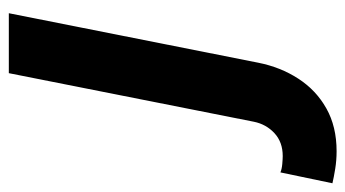

<svg xmlns="http://www.w3.org/2000/svg" viewBox="-312 -370 779 433"><g transform="rotate(-90 77.5 -153.5)"><path d="M-47 216.1Q-67.4 216.1 -86.6 213Q-105.8 209.9 -119.3 206.7L-94.8 89.4Q-87.3 92.6 -75.7 93.6Q-64.1 94.6 -58 94.6Q-26.6 94.6 -6.4 76Q13.8 57.3 19.4 29.7L129 -523.1H264.2L152.7 38.8Q142.6 89.9 116.5 129.9Q90.5 170 49.5 193Q8.5 216.1 -47 216.1Z"/></g></svg>

Font: Reddit Sans
Style: Italic
Weight: 400
Italic angle: -11.25°
Designer: Stephen Hutchings
Version: Version 1.013